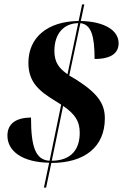

<svg xmlns="http://www.w3.org/2000/svg" viewBox="-20 -780 563 879"><path d="M205 -35 181 79H191L215 -34C367 -34 460 -107 460 -238C460 -306 427 -353 328 -416L297 -434L348 -674C398 -668 413 -615 413 -510C492 -510 523 -539 523 -582C523 -640 461 -681 350 -684L366 -760H356L340 -684C196 -682 110 -608 110 -492C110 -401 163 -361 233 -318L260 -301L207 -44C143 -48 122 -106 122 -242C53 -241 14 -214 14 -159C14 -86 85 -37 205 -35ZM338 -674 289 -440C249 -468 229 -496 229 -547C229 -625 271 -673 338 -674ZM217 -44 269 -295C324 -257 345 -225 345 -172C345 -99 309 -45 217 -44Z"/></svg>

Font: Noto Serif Display Condensed
Style: Bold Italic
Weight: 700
Width: 3
Italic angle: -12°
Designer: Monotype Design Team
Foundry: Monotype Imaging Inc.
Version: Version 2.009